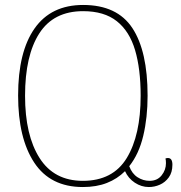

<svg xmlns="http://www.w3.org/2000/svg" viewBox="-20 -744 731 774"><path d="M657 -107Q675 -107 675 -80Q675 -49 660.5 -29Q646 -9 624.5 0.5Q603 10 580 10Q550 10 523.5 -7.5Q497 -25 484 -54Q453 -23 411 -6.5Q369 10 314 10Q183 10 118 -88.5Q53 -187 53 -359Q53 -535 119.5 -629.5Q186 -724 315 -724Q452 -724 513.5 -631Q575 -538 575 -358Q575 -270 557.5 -196.5Q540 -123 501 -74Q512 -44 534.5 -29.5Q557 -15 583 -15Q614 -15 631.5 -37Q649 -59 649 -86Q649 -93 648.5 -97Q648 -101 647 -105Q651 -107 657 -107ZM314 -15Q435 -15 491 -107Q547 -199 547 -358Q547 -466 524.5 -542Q502 -618 451 -658.5Q400 -699 315 -699Q196 -699 138.5 -609.5Q81 -520 81 -358Q81 -199 139.5 -107Q198 -15 314 -15Z"/></svg>

Font: Noto Serif Georgian SemiCondensed Thin
Style: Regular
Weight: 100
Width: 4
Designer: Monotype Design Team, Akaki Razmadze
Foundry: Google LLC
Version: Version 2.003; ttfautohint (v1.8.4.7-5d5b)